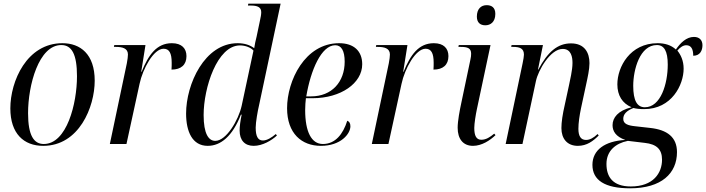

<svg xmlns="http://www.w3.org/2000/svg" viewBox="-20 -780 3825 1040"><path d="M214 10C408 10 493 -200 493 -343C493 -487 415 -546 318 -546C125 -546 36 -340 36 -193C36 -56 109 10 214 10ZM217 0C164 0 132 -45 132 -167C132 -319 190 -536 312 -536C369 -536 397 -486 397 -367C397 -219 342 0 217 0Z M667 -437 575 0H665L736 -326C753 -407 812 -516 866 -516C897 -516 910 -492 910 -440C910 -429 910 -418 909 -403C961 -403 990 -429 990 -476C990 -517 965 -546 911 -546C828 -546 784 -482 747 -391H745L768 -536H599L597 -526H607C642 -526 673 -519 673 -485C673 -476 671 -457 667 -437Z M1105 10C1176 10 1239 -42 1285 -159H1289C1282 -125 1278 -97 1278 -73C1278 -20 1306 10 1354 10C1402 10 1451 -19 1480 -46L1474 -54C1452 -35 1426 -19 1404 -19C1377 -19 1365 -42 1365 -89C1365 -118 1376 -180 1383 -209L1500 -760H1325L1323 -750H1338C1375 -750 1395 -741 1395 -714C1395 -701 1392 -686 1388 -668L1370 -582C1365 -563 1360 -540 1357 -519C1334 -536 1305 -546 1267 -546C1088 -546 988 -324 988 -165C988 -67 1022 10 1105 10ZM1146 -17C1110 -17 1083 -55 1083 -157C1083 -304 1156 -534 1280 -534C1310 -534 1339 -522 1353 -506L1289 -207C1272 -130 1206 -17 1146 -17Z M1718 10C1826 10 1878 -55 1878 -96C1878 -114 1871 -122 1861 -126C1838 -53 1796 0 1729 0C1667 0 1633 -66 1633 -184C1633 -204 1635 -233 1637 -248H1673C1826 -248 1942 -329 1942 -432C1942 -504 1896 -546 1817 -546C1631 -546 1535 -342 1535 -194C1535 -57 1614 10 1718 10ZM1665 -258H1639C1663 -401 1721 -535 1796 -535C1829 -535 1847 -505 1847 -446C1847 -336 1777 -258 1665 -258Z M2086 -437 1994 0H2084L2155 -326C2172 -407 2231 -516 2285 -516C2316 -516 2329 -492 2329 -440C2329 -429 2329 -418 2328 -403C2380 -403 2409 -429 2409 -476C2409 -517 2384 -546 2330 -546C2247 -546 2203 -482 2166 -391H2164L2187 -536H2018L2016 -526H2026C2061 -526 2092 -519 2092 -485C2092 -476 2090 -457 2086 -437Z M2609 -643C2636 -643 2663 -660 2663 -705C2663 -740 2642 -752 2616 -752C2586 -752 2563 -732 2563 -690C2563 -657 2582 -643 2609 -643ZM2542 10C2590 10 2635 -20 2664 -48L2657 -56C2634 -37 2613 -23 2587 -23C2560 -23 2549 -45 2549 -87C2549 -111 2557 -160 2563 -188L2637 -536H2465L2463 -526H2475C2513 -526 2532 -519 2532 -489C2532 -480 2531 -469 2528 -457L2479 -224C2470 -182 2459 -125 2459 -88C2459 -28 2488 10 2542 10Z M3110 10C3159 10 3193 -16 3223 -46L3217 -54C3195 -33 3175 -22 3154 -22C3126 -22 3113 -43 3113 -82C3113 -115 3119 -154 3127 -193L3155 -323C3163 -360 3173 -404 3173 -438C3173 -494 3147 -545 3073 -545C3001 -545 2947 -500 2896 -403H2894L2921 -536H2751L2749 -526H2759C2795 -526 2818 -518 2818 -484C2818 -476 2815 -457 2811 -438L2719 0H2810L2883 -341C2895 -399 2961 -515 3028 -515C3075 -515 3081 -469 3081 -439C3081 -399 3067 -344 3062 -318L3040 -216C3027 -160 3021 -118 3021 -86C3021 -29 3052 10 3110 10Z M3393 240C3563 240 3647 159 3647 44C3647 -37 3594 -77 3502 -87L3422 -96C3381 -100 3356 -109 3356 -136C3356 -162 3374 -180 3411 -195C3426 -191 3446 -189 3469 -189C3618 -189 3683 -320 3683 -408C3683 -452 3667 -484 3649 -506C3664 -524 3681 -535 3697 -535C3724 -535 3735 -514 3735 -478C3773 -478 3785 -508 3785 -535C3785 -561 3770 -580 3739 -580C3698 -580 3666 -548 3641 -512C3615 -536 3581 -546 3542 -546C3393 -546 3324 -418 3324 -323C3324 -263 3351 -220 3401 -199C3327 -181 3298 -142 3298 -102C3298 -70 3315 -40 3367 -22C3257 -16 3189 32 3189 113C3189 196 3256 240 3393 240ZM3473 -199C3431 -199 3410 -235 3410 -315C3410 -403 3446 -536 3538 -536C3577 -536 3597 -504 3597 -430C3597 -326 3559 -199 3473 -199ZM3397 230C3299 230 3265 178 3265 108C3265 37 3315 -4 3381 -17L3473 -6C3536 1 3566 28 3566 85C3566 157 3519 230 3397 230Z"/></svg>

Font: Noto Serif Display SemiCondensed
Style: Italic
Weight: 400
Width: 4
Italic angle: -12°
Designer: Monotype Design Team
Foundry: Monotype Imaging Inc.
Version: Version 2.009